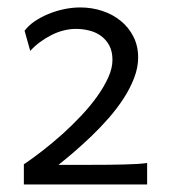

<svg xmlns="http://www.w3.org/2000/svg" viewBox="-20 -823 450 511"><path d="M371.6 -332H43.5V-385.7Q66.9 -401.4 93.3 -421.9Q119.6 -442.4 145.8 -465.8Q171.9 -489.3 196 -514.9Q220.2 -540.5 238.5 -566.2Q256.8 -591.8 268.1 -616.7Q279.3 -641.6 279.3 -663.6Q279.3 -686 271 -701.7Q262.7 -717.3 249 -727.3Q235.4 -737.3 217.8 -741.7Q200.2 -746.1 182.1 -746.1Q166 -746.1 149.4 -741.9Q132.8 -737.8 116.9 -729.7Q101.1 -721.7 86.4 -710.9Q71.8 -700.2 60.5 -687.5L45.4 -741.2Q55.7 -754.9 72 -766.1Q88.4 -777.3 108.4 -785.6Q128.4 -793.9 150.4 -798.6Q172.4 -803.2 193.8 -803.2Q224.6 -803.2 252.4 -793.9Q280.3 -784.7 301.5 -767.3Q322.8 -750 335.2 -725.3Q347.7 -700.7 347.7 -669.9Q347.7 -643.6 337.2 -616Q326.7 -588.4 309.3 -561.5Q292 -534.7 269.8 -509.3Q247.6 -483.9 223.9 -461.2Q200.2 -438.5 177.5 -418.9Q154.8 -399.4 135.7 -384.3H223.1Q248 -384.3 270.8 -384.5Q293.5 -384.8 312.3 -385.3Q331.1 -385.7 346.2 -386.7Q361.3 -387.7 371.6 -389.2Z"/></svg>

Font: Andika
Style: Regular
Weight: 400
Designer: Victor Gaultney, Annie Olsen, Julie Remington, Don Collingsworth, Eric Hays
Foundry: SIL International
Version: Version 1.001